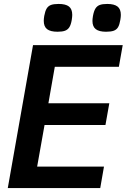

<svg xmlns="http://www.w3.org/2000/svg" viewBox="-20 -954 642 974"><path d="M147.5 -725H602.5L583 -615H258L225.5 -430H534.5L515 -320H206L168.5 -109H507.5L488.5 0H19.5ZM202 -848.5Q202 -858.5 204.5 -873.5Q209 -898 216.8 -910.8Q224.5 -923.5 238.5 -928.8Q252.5 -934 277.5 -934Q313 -934 329.8 -921Q346.5 -908 346.5 -878.5Q346.5 -869 344 -853Q340 -829 332 -816.2Q324 -803.5 310 -798.2Q296 -793 272 -793Q236 -793 219 -806Q202 -819 202 -848.5ZM449 -848Q449 -857.5 451.5 -872.5Q456 -897.5 464 -910.5Q472 -923.5 486 -928.8Q500 -934 524 -934Q559 -934 576 -921Q593 -908 593 -878.5Q593 -868.5 590.5 -853.5Q586.5 -829 579 -816.2Q571.5 -803.5 557.2 -798.2Q543 -793 518 -793Q483 -793 466 -806Q449 -819 449 -848Z"/></svg>

Font: JuliaMono BoldItalic
Style: Regular
Weight: 700
Italic angle: -9°
Monospace: yes
Designer: cormullion
Foundry: corm
Version: Version 0.049; ttfautohint (v1.8.4)